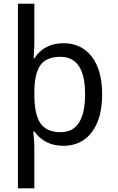

<svg xmlns="http://www.w3.org/2000/svg" viewBox="-20 -780 640 1040"><path d="M166 -463.9Q219.7 -545.9 323.2 -545.9Q421.4 -545.9 477.3 -472.9Q533.2 -399.9 533.2 -269Q533.2 -137.2 477.1 -63.7Q420.9 9.8 323.2 9.8Q222.2 9.8 166 -67.9H160.2Q166 -4.9 166 11.2V240.2H77.1V-759.8H166V-536.1L162.1 -463.9ZM166 -289.1V-269Q166 -158.2 200 -111.1Q233.9 -64 308.1 -64Q440.9 -64 440.9 -270Q440.9 -472.2 307.1 -472.2Q232.9 -472.2 200.4 -429.2Q168 -386.2 166 -289.1Z"/></svg>

Font: WenQuanYi Micro Hei Mono
Style: Regular
Weight: 400
Foundry: Ascender Corporation
Version: Version 0.2.0-beta